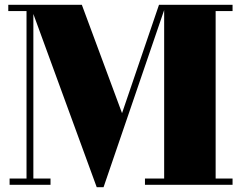

<svg xmlns="http://www.w3.org/2000/svg" viewBox="-20 -770 1003 800"><path d="M383 10 105 -750H321L488.5 -298.5L642.5 -750H671.5L411.5 10ZM119 -750V-26H190.5V0H20V-26H90.5V-724H14.5V-750ZM949 -750V-724H878.5V-26H949V0H584V-26H664V-750Z"/></svg>

Font: Bodoni Moda 9pt Black
Style: Regular
Weight: 900
Designer: Owen Earl
Foundry: indestructible type
Version: Version 2.005